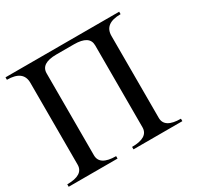

<svg xmlns="http://www.w3.org/2000/svg" viewBox="-144 -847 1057 1021"><g transform="rotate(-30 384.5 -336.0)"><path d="M700 0H400V-15Q500 -15 500 -78V-581Q500 -642 405 -642H297Q202 -642 202 -581V-78Q202 -15 302 -15V0H2V-15Q102 -15 102 -78V-581Q102 -657 2 -657V-672H700V-657Q600 -657 600 -581V-78Q600 -15 700 -15Z"/></g></svg>

Font: Apparatus SIL
Style: Italic
Weight: 400
Italic angle: -11°
Version: Version 1.0